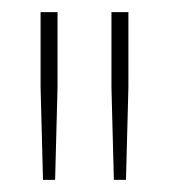

<svg xmlns="http://www.w3.org/2000/svg" viewBox="-20 -749 279 317"><path d="M51 -452 47 -605V-729H75V-605L71 -452ZM168 -452 164 -605V-729H192V-605L188 -452Z"/></svg>

Font: Hubot Sans Condensed ExtraLight
Style: Regular
Weight: 200
Width: 3
Designer: Deni Anggara
Foundry: GitHub, Inc., Subsidiary of Microsoft Corporation
Version: Version 2.000